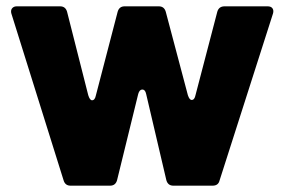

<svg xmlns="http://www.w3.org/2000/svg" viewBox="-20 -587 900 607"><path d="M203 0Q186 0 181 -17L16 -544Q15 -547 15 -551Q15 -558 20 -562.5Q25 -567 33 -567H170Q187 -567 192 -550L259 -286Q264 -270 271 -270Q280 -270 283 -285L352 -550Q357 -567 374 -567H482Q499 -567 504 -550L574 -286Q579 -271 586 -271Q595 -271 598 -286L667 -550Q672 -567 690 -567H826Q837 -567 841.5 -560.5Q846 -554 843 -544L674 -16Q670 0 652 0H528Q511 0 506 -17L442 -290Q439 -304 430 -304Q421 -304 417 -290L350 -17Q345 0 328 0Z"/></svg>

Font: Open Sauce Two Black
Style: Regular
Weight: 900
Designer: Alfredo Marco Pradil
Foundry: Creative Sauce Fz LLC
Version: Version 1.477